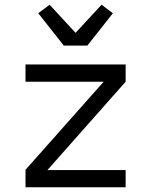

<svg xmlns="http://www.w3.org/2000/svg" viewBox="-20 -793 640 813"><path d="M88 0V-74L419 -447H88V-520H512V-447L181 -73H512V0ZM250 -600 142 -737 190 -773 300 -654 410 -773 458 -737 350 -600Z"/></svg>

Font: R Plex Mono
Style: Regular
Weight: 400
Monospace: yes
Designer: Belleve Invis
Foundry: Belleve Invis
Version: Version 31.8.0